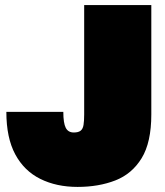

<svg xmlns="http://www.w3.org/2000/svg" viewBox="-20 -720 650 755"><path d="M285 15Q202 15 138.5 -16.5Q75 -48 40 -113Q5 -178 5 -280H229Q229 -236 238.5 -217.5Q248 -199 270 -199Q288 -199 297 -206Q306 -213 308.5 -229Q311 -245 311 -270V-700H575V-270Q575 -160 537 -98Q499 -36 433.5 -10.5Q368 15 285 15Z"/></svg>

Font: Golos Text Black
Style: Regular
Weight: 900
Designer: A.Korolkova, Vitaly Kuzmin
Foundry: ParaType Ltd
Version: Version 2.004